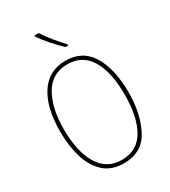

<svg xmlns="http://www.w3.org/2000/svg" viewBox="-229 -1070 1060 1194"><g transform="rotate(-30 301.5 -473.5)"><path d="M215 -957V-950Q239 -914 276.5 -871.5Q314 -829 347 -798H366V-807Q336 -839 302.5 -879.5Q269 -920 246 -957ZM303 -725Q183 -725 119 -628Q55 -531 55 -359Q55 -258 79.5 -174.5Q104 -91 158.5 -40.5Q213 10 301 10Q433 10 489.5 -97.5Q546 -205 546 -358Q546 -525 486 -625Q426 -725 303 -725ZM303 -700Q409 -700 463.5 -611Q518 -522 518 -358Q518 -199 465 -107Q412 -15 301 -15Q192 -15 137 -108.5Q82 -202 82 -359Q82 -513 137 -606.5Q192 -700 303 -700Z"/></g></svg>

Font: Noto Sans Display SemiCondensed Thin
Style: Regular
Weight: 250
Width: 4
Designer: Monotype Design team
Foundry: Monotype Imaging Inc.
Version: 1.000